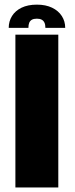

<svg xmlns="http://www.w3.org/2000/svg" viewBox="-20 -828 332 848"><path d="M48 0H237.5V-675H48ZM143 -807.5Q103 -807.5 75.2 -794Q47.5 -780.5 33 -757.2Q18.5 -734 18.5 -705H105.5Q105.5 -719 109.2 -727.8Q113 -736.5 121 -741Q129 -745.5 143 -745.5Q155.5 -745.5 163.8 -741.2Q172 -737 176.2 -728.2Q180.5 -719.5 180.5 -705H268Q268 -734 253 -757.2Q238 -780.5 210 -794Q182 -807.5 143 -807.5Z"/></svg>

Font: Anybody SemiCondensed ExtraBold
Style: Regular
Weight: 800
Width: 4
Version: Version 1.113;gftools[0.9.25]